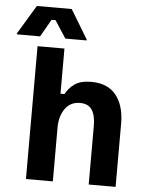

<svg xmlns="http://www.w3.org/2000/svg" viewBox="-105 -914 730 960"><g transform="rotate(5 259.5 -433.5)"><path d="M196.7 0H61.7V-666.7H196.7V-440H216.7Q233.3 -471.7 262.9 -492.1Q292.5 -512.5 345 -512.5Q428.3 -512.5 470 -460Q511.7 -407.5 511.7 -317.5V0H376.7V-295Q376.7 -346.7 358.3 -374.6Q340 -402.5 298.3 -402.5Q250 -402.5 223.3 -364.6Q196.7 -326.7 196.7 -270ZM70 -716.7H-46.7V-721.7L40.8 -866.7H215.8L303.3 -721.7V-716.7H196.7L140 -804.2H120Z"/></g></svg>

Font: Familjen Grotesk Variable
Style: Regular
Weight: 400
Designer: Anders Wikstroem, Jonas Baeckman, Matilda Gysing, Kristian Moeller
Foundry: Familjen STHLM AB
Version: Version 2.000